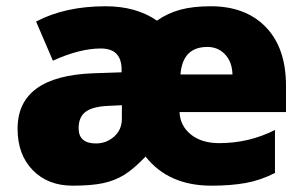

<svg xmlns="http://www.w3.org/2000/svg" viewBox="-20 -583 975 613"><path d="M654.8 9.8Q518.1 9.8 444.8 -83Q405.8 -42.5 375.7 -24.2Q345.7 -5.9 308.1 2Q270.5 9.8 211.9 9.8Q132.8 9.8 84.5 -39.8Q36.1 -89.4 36.1 -171.9Q36.1 -340.3 278.8 -349.1L368.2 -352.1V-360.8Q368.2 -428.2 301.8 -428.2Q234.4 -428.2 148.9 -389.2L95.2 -514.2Q188 -563 316.9 -563Q415 -563 481 -517.1Q515.1 -541 555.7 -552Q596.2 -563 652.8 -563Q764.6 -563 828.9 -496.3Q893.1 -429.7 893.1 -309.1V-225.1H553.2Q555.2 -181.2 589.4 -153.6Q623.5 -126 680.2 -126Q774.9 -126 857.9 -168V-30.8Q812 -7.3 764.6 1.2Q717.3 9.8 654.8 9.8ZM369.1 -247.1 328.1 -245.1Q276.4 -243.2 253.7 -226.3Q231 -209.5 231 -173.8Q231 -125 286.1 -125Q319.8 -125 344.5 -147Q369.1 -168.9 369.1 -204.1ZM642.1 -433.1Q563 -433.1 556.2 -345.2H722.2Q721.2 -385.3 698.7 -409.2Q676.3 -433.1 642.1 -433.1Z"/></svg>

Font: OpenSansExtrabold
Style: Regular
Weight: 800
Foundry: Ascender Corporation
Version: Version 1.10